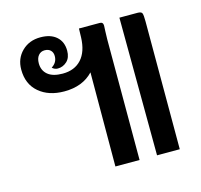

<svg xmlns="http://www.w3.org/2000/svg" viewBox="-89 -678 810 775"><g transform="rotate(-15 316.0 -291.0)"><path d="M404 -561Q404 -555 403 -539Q402 -523 402 -505V0H301L302 -393Q258 -346 181 -346Q116 -346 75.5 -380.5Q35 -415 35 -476Q35 -522 65.5 -552Q96 -582 143 -582Q186 -582 210 -560.5Q234 -539 234 -502Q234 -473 217.5 -457.5Q201 -442 179 -442Q172 -442 165.5 -445Q159 -448 156 -452Q180 -467 180 -494Q180 -509 171 -518Q162 -527 146 -527Q130 -527 120 -515Q110 -503 110 -482Q110 -452 131 -434.5Q152 -417 193 -417Q243 -417 271.5 -448.5Q300 -480 302 -539L303 -576H390Q404 -576 404 -561ZM570 -534V0H475L472 -576H548Q564 -576 567 -568Q570 -560 570 -534Z"/></g></svg>

Font: Krub SemiBold
Style: Regular
Weight: 600
Version: Version 1.000; ttfautohint (v1.6)